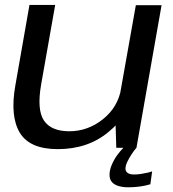

<svg xmlns="http://www.w3.org/2000/svg" viewBox="-20 -612 716 795"><path d="M461.5 0H545L649 -590.5H542.5L458 -115.5ZM208.5 -591.5H102L43.5 -258Q21 -130.5 62 -62.5Q103 5.5 219 5.5Q344 5.5 429.2 -65.5Q514.5 -136.5 528 -212L482 -246.5Q468.5 -168 406 -118.2Q343.5 -68.5 267 -68.5Q191.5 -68.5 161.8 -113.2Q132 -158 150.5 -263ZM510.5 163.5Q530 163.5 548.8 161.5Q567.5 159.5 582.2 156.2Q597 153 602.5 151L610 97.5Q604 100 591.2 103Q578.5 106 563.8 108.2Q549 110.5 535.5 110.5Q517 110.5 508.2 103.8Q499.5 97 499.5 86Q499.5 74 507.5 57.2Q515.5 40.5 526.5 24.2Q537.5 8 545 0H491Q479 11.5 465.2 30.5Q451.5 49.5 442.5 71Q433.5 92.5 433.5 111.5Q433.5 131 443.8 142.2Q454 153.5 471.8 158.5Q489.5 163.5 510.5 163.5Z"/></svg>

Font: Anybody SemiExpanded
Style: Italic
Weight: 400
Width: 6
Italic angle: -10°
Version: Version 1.113;gftools[0.9.25]